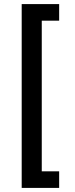

<svg xmlns="http://www.w3.org/2000/svg" viewBox="-20 -780 365 938"><path d="M86 138V-760H269V-679H184V57H269V138Z"/></svg>

Font: IBM Plex Sans KR Medium
Style: Regular
Weight: 500
Designer: Mike Abbink; Paul van der Laan; Pieter van Rosmalen; Wujin Sim; Chorong Kim; Dohee Lee;
Foundry: Sandoll Inc.
Version: Version 1.001